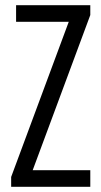

<svg xmlns="http://www.w3.org/2000/svg" viewBox="-20 -720 391 740"><path d="M23 0V-38L245 -636H42V-700H328V-662L106 -64H328V0Z"/></svg>

Font: Pathway Gothic One
Style: Regular
Weight: 400
Version: Version 1.003; ttfautohint (v1.8.4.7-5d5b);gftools[0.9.26]